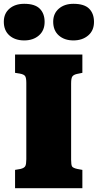

<svg xmlns="http://www.w3.org/2000/svg" viewBox="-43 -987 513 1007"><path d="M36 0V-96L65 -101Q85 -106 90 -116.5Q95 -127 95 -152V-552Q95 -578 89 -587.5Q83 -597 61 -601L36 -605V-701H389V-605L360 -599Q343 -595 336.5 -586Q330 -577 330 -549V-149Q330 -122 335 -114Q340 -106 362 -101L389 -96V0ZM342 -775Q295 -775 265.5 -801Q236 -827 236 -873Q236 -916 265.5 -941.5Q295 -967 342 -967Q399 -967 424.5 -941.5Q450 -916 450 -872Q450 -827 419.5 -801Q389 -775 342 -775ZM84 -775Q36 -775 6.5 -801Q-23 -827 -23 -873Q-23 -916 6.5 -941.5Q36 -967 84 -967Q140 -967 165.5 -941.5Q191 -916 191 -872Q191 -827 161 -801Q131 -775 84 -775Z"/></svg>

Font: Literata Black
Style: Regular
Weight: 900
Designer: Latin by Veronika Burian and Jose Scaglione. Greek by Irene Vlachou. Cyrillic by Vera Evstafieva.
Foundry: TypeTogether
Version: Version 3.103;gftools[0.9.29]